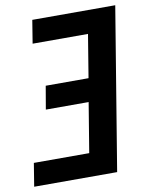

<svg xmlns="http://www.w3.org/2000/svg" viewBox="-83 -796 666 857"><g transform="rotate(-10 250.0 -367.5)"><path d="M2 0 19 -105H270L307 -330H113L131 -435H325L357 -630H106L123 -735H499L378 0Z"/></g></svg>

Font: Iosevka SS18 Extrabold
Style: Italic
Weight: 800
Italic angle: -9°
Monospace: yes
Designer: Belleve Invis
Foundry: Belleve Invis
Version: Version 25.1.1; ttfautohint (v1.8.4)